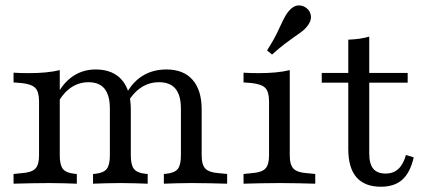

<svg xmlns="http://www.w3.org/2000/svg" viewBox="-20 -686 1593 717"><path d="M164.5 -2.4Q124.2 -2.4 93.1 -1.6Q62.1 -0.8 30.6 0V-36.3L62.1 -39.5Q97.6 -41.9 111.7 -56Q125.8 -70.2 125.8 -105.6V-206.5H203.2V-105.6Q203.2 -70.2 214.9 -55.2Q226.6 -40.3 258.1 -37.1L266.9 -36.3V0Q241.9 -0.8 218.5 -1.6Q195.2 -2.4 164.5 -2.4ZM125.8 -206.5V-307.3Q125.8 -343.5 111.7 -357.7Q97.6 -371.8 61.3 -375.8L30.6 -378.2V-414.5Q45.2 -413.7 58.5 -413.3Q71.8 -412.9 87.1 -412.9Q121.8 -412.9 151.2 -415.7Q180.6 -418.5 203.2 -424.2V-414.5V-206.5ZM390.3 -206.5V-280.6Q390.3 -329.8 370.6 -354.4Q350.8 -379 310.5 -379Q268.5 -379 235.9 -352Q203.2 -325 179.8 -269.4L175 -291.1Q200 -359.7 241.1 -393.1Q282.3 -426.6 337.1 -426.6Q400.8 -426.6 434.7 -387.9Q468.5 -349.2 468.5 -277.4V-206.5ZM429.8 -2.4Q399.2 -2.4 375.4 -1.6Q351.6 -0.8 327.4 0V-36.3L336.3 -37.1Q366.9 -40.3 378.6 -55.2Q390.3 -70.2 390.3 -105.6V-206.5H468.5V-105.6Q468.5 -70.2 480.2 -55.2Q491.9 -40.3 522.6 -37.1L531.5 -36.3V0Q507.3 -0.8 483.5 -1.6Q459.7 -2.4 429.8 -2.4ZM655.6 -206.5V-280.6Q655.6 -329.8 635.5 -354.4Q615.3 -379 573.4 -379Q532.3 -379 499.2 -353.6Q466.1 -328.2 442.7 -276.6L433.1 -296Q457.3 -361.3 499.6 -394Q541.9 -426.6 601.6 -426.6Q665.3 -426.6 699.2 -387.9Q733.1 -349.2 733.1 -277.4V-206.5ZM694.4 -2.4Q663.7 -2.4 639.9 -1.6Q616.1 -0.8 591.9 0V-36.3L600.8 -37.1Q632.3 -40.3 644 -55.2Q655.6 -70.2 655.6 -105.6V-206.5H733.1V-105.6Q733.1 -70.2 747.2 -56Q761.3 -41.9 796 -39.5L828.2 -36.3V0Q796.8 -0.8 765.7 -1.6Q734.7 -2.4 694.4 -2.4Z M984.7 -206.5V-307.3Q984.7 -343.5 970.6 -357.7Q956.5 -371.8 920.2 -375.8L889.5 -378.2V-414.5Q904 -413.7 917.3 -413.3Q930.6 -412.9 946 -412.9Q980.6 -412.9 1010.1 -415.7Q1039.5 -418.5 1062.1 -424.2V-414.5V-206.5ZM1023.4 -2.4Q983.1 -2.4 952 -1.6Q921 -0.8 889.5 0V-36.3L921 -39.5Q956.5 -41.9 970.6 -56Q984.7 -70.2 984.7 -105.6V-206.5H1062.1V-105.6Q1062.1 -70.2 1076.2 -56Q1090.3 -41.9 1125 -39.5L1157.3 -36.3V0Q1125.8 -0.8 1094.8 -1.6Q1063.7 -2.4 1023.4 -2.4ZM996 -482.3 977.4 -497.6Q1002.4 -537.1 1015.3 -564.5Q1028.2 -591.9 1037.5 -611.3Q1046.8 -630.6 1058.1 -644.4Q1075 -664.5 1093.1 -665.7Q1111.3 -666.9 1125.8 -654.8Q1139.5 -643.5 1141.1 -625Q1142.7 -606.5 1126.6 -587.1Q1117.7 -575.8 1105.6 -566.9Q1093.5 -558.1 1077.8 -547.2Q1062.1 -536.3 1041.9 -521Q1021.8 -505.6 996 -482.3Z M1402.4 11.3Q1341.9 11.3 1311.3 -23.8Q1280.6 -58.9 1280.6 -129.8V-206.5H1358.9V-112.1Q1358.9 -74.2 1373.8 -56Q1388.7 -37.9 1420.2 -37.9Q1449.2 -37.9 1467.7 -55.2Q1486.3 -72.6 1496 -107.3L1525 -98.4Q1512.1 -41.9 1482.7 -15.3Q1453.2 11.3 1402.4 11.3ZM1280.6 -206.5V-537.9Q1303.2 -538.7 1322.6 -541.5Q1341.9 -544.4 1358.9 -549.2V-206.5ZM1181.5 -377.4V-413.7H1502.4V-377.4Z"/></svg>

Font: Playfair 9pt
Style: Regular
Weight: 400
Designer: Claus Eggers Sørensen
Foundry: Claus Eggers Sørensen
Version: Version 2.203